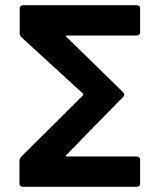

<svg xmlns="http://www.w3.org/2000/svg" viewBox="-20 -720 600 740"><path d="M55 -11V-99Q55 -106 60 -114L300 -353Q302 -356 300 -359L62 -577Q56 -584 56 -591V-689Q56 -694 60 -697Q64 -700 70 -700H505Q512 -700 516 -697Q520 -694 520 -689V-594Q520 -589 516 -586Q512 -583 505 -583H238Q235 -583 234 -581.5Q233 -580 235 -579L455 -364Q459 -360 459 -356Q459 -353 456 -348L234 -121Q231 -117 238 -117H505Q512 -117 516 -114Q520 -111 520 -106V-11Q520 -6 516 -3Q512 0 505 0H69Q63 0 59 -3Q55 -6 55 -11Z"/></svg>

Font: Barlow
Style: Bold
Weight: 700
Designer: Jeremy Tribby
Foundry: Jeremy Tribby
Version: Version 1.101 August 23, 2024